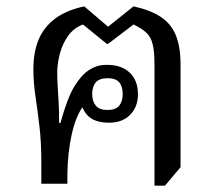

<svg xmlns="http://www.w3.org/2000/svg" viewBox="-20 -578 683 604"><path d="M466 6V-374Q466 -417 460 -440Q454 -463 439.5 -476Q425 -489 400 -501L320 -440H316L241 -501Q212 -490 194.5 -465.5Q177 -441 169 -411.5Q161 -382 160 -355Q160 -330 161.5 -306.5Q163 -283 164.5 -256Q166 -229 166 -191H170Q192 -270 213.5 -305.5Q235 -341 259 -357Q271 -365 284.5 -369.5Q298 -374 317 -374Q362 -374 388 -349.5Q414 -325 414 -281Q414 -242 389.5 -217Q365 -192 323 -192Q304 -192 287.5 -196.5Q271 -201 259 -211.5Q247 -222 240 -239H238Q216 -205 204.5 -150Q193 -95 192 -32V0H110V-68Q110 -131 104 -181.5Q98 -232 91.5 -275.5Q85 -319 85 -360Q85 -414 101.5 -453.5Q118 -493 153.5 -519.5Q189 -546 245 -558L320 -494L400 -558Q451 -547 484 -526Q517 -505 532.5 -468.5Q548 -432 548 -374V-52L499 6ZM318 -232Q344 -232 355 -245.5Q366 -259 366 -282Q366 -306 355 -319Q344 -332 318 -332Q293 -332 281.5 -319Q270 -306 270 -282Q270 -259 281.5 -245.5Q293 -232 318 -232Z"/></svg>

Font: Noto Serif Thai
Style: Regular
Weight: 400
Designer: Monotype Design Team
Foundry: Monotype Imaging Inc.
Version: Version 2.001